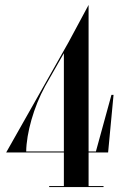

<svg xmlns="http://www.w3.org/2000/svg" viewBox="-20 -757 493 777"><path d="M368.1 -144H338.5V-737L257.3 -586L5 -140H238.5V-4H179V0H399V-4H338.5V-140H417.5L439.5 -373H431ZM86 -144C87.1 -218.6 116.2 -323.4 162.6 -408.3L238.5 -541.7V-144Z"/></svg>

Font: Picaflor 96 pt
Style: Regular
Weight: 400
Designer: Ariel Martín Pérez
Foundry: Tunera Type Foundry
Version: Version 1.000;hotconv 1.0.109;makeotfexe 2.5.65596